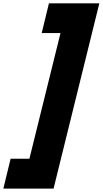

<svg xmlns="http://www.w3.org/2000/svg" viewBox="-116 -927 608 1137"><path d="M472.2 -907.2 201.2 189.9H-96.2L-53.2 13.2H58.1L242.2 -731H130.9L173.8 -907.2Z"/></svg>

Font: Sinkin Sans 900 X Black Italic
Style: Regular
Weight: 950
Italic angle: -112°
Designer: Keith Bates
Foundry: K-Type
Version: Sinkin Sans (version 1.0)  by Keith Bates   •   © 2014   www